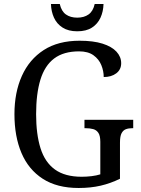

<svg xmlns="http://www.w3.org/2000/svg" viewBox="-20 -927 703 957"><path d="M372 10Q264 10 193 -36Q122 -82 87 -164.5Q52 -247 52 -358Q52 -466 89 -548.5Q126 -631 198 -677.5Q270 -724 377 -724Q445 -724 491 -709.5Q537 -695 560.5 -669.5Q584 -644 584 -612Q584 -580 559.5 -561.5Q535 -543 497 -543Q497 -573 485 -602.5Q473 -632 446 -651.5Q419 -671 374 -671Q297 -671 250 -635.5Q203 -600 181.5 -530Q160 -460 160 -358Q160 -258 182 -188Q204 -118 254 -82Q304 -46 387 -46Q412 -46 436.5 -49Q461 -52 480 -58V-220Q480 -250 470.5 -264.5Q461 -279 444.5 -283.5Q428 -288 407 -288H401V-330H644V-288H639Q621 -288 607.5 -283Q594 -278 586 -263Q578 -248 578 -216V-36Q531 -13 481.5 -1.5Q432 10 372 10ZM365 -771Q321 -771 292 -789.5Q263 -808 249 -839Q235 -870 234 -907H278Q286 -871 308.5 -855Q331 -839 365 -839Q399 -839 421.5 -855Q444 -871 452 -907H496Q495 -870 481 -839Q467 -808 438.5 -789.5Q410 -771 365 -771Z"/></svg>

Font: Noto Serif SemiCondensed
Style: Regular
Weight: 400
Width: 4
Designer: Monotype Design Team
Foundry: Monotype Imaging Inc.
Version: Version 2.013